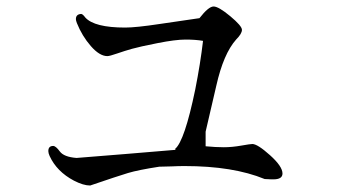

<svg xmlns="http://www.w3.org/2000/svg" viewBox="-20 -565 1040 592"><path d="M851 -30Q851 -12 823 -12H817L796 -13Q699 -53 549 -53Q530 -53 510 -52L471 -51Q406 -41 374.5 -31.5Q343 -22 258 7Q237 7 208 -8Q155 -36 133 -84Q129 -93 129 -99Q129 -115 144 -115Q152 -115 164.5 -98Q177 -81 216 -78Q368 -90 521 -103L520 -106Q549 -130 582 -289Q598 -370 606 -439Q583 -443 552 -443Q521 -443 465.5 -432Q410 -421 387 -414.5Q364 -408 341 -400Q318 -392 311 -392Q287 -392 260 -423Q233 -454 217 -494Q214 -502 214 -506Q214 -521 230 -522Q235 -522 243 -511Q271 -480 366 -480Q399 -480 472 -491Q545 -502 595 -509Q623 -545 638.5 -545Q654 -545 690 -515Q726 -485 726 -473Q726 -461 708 -443Q669 -399 647 -301L614 -159V-114Q645 -111 670 -111Q695 -111 723.5 -116Q752 -121 758 -121Q774 -121 812.5 -86.5Q851 -52 851 -30Z"/></svg>

Font: Sawarabi Mincho
Style: Regular
Weight: 400
Version: Version 1.00